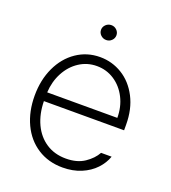

<svg xmlns="http://www.w3.org/2000/svg" viewBox="-130 -794 806 903"><g transform="rotate(20 272.5 -343.0)"><path d="M46.9 -262.7Q46.9 -341.3 76.2 -404.1Q105.5 -466.8 157.7 -502.4Q210 -538.1 275.4 -538.1Q335.4 -538.1 386.2 -507.1Q437 -476.1 467.5 -417.5Q498 -358.9 498 -280.3V-252.9H96.7Q97.7 -189 120.8 -139.4Q144 -89.8 186.3 -62Q228.5 -34.2 285.2 -34.2Q341.3 -34.2 378.2 -59.1Q415 -84 432.6 -116.2H485.4Q473.6 -82 446.3 -53Q418.9 -23.9 377.7 -6.6Q336.4 10.7 285.2 10.7Q213.9 10.7 159.7 -24.2Q105.5 -59.1 76.2 -121.3Q46.9 -183.6 46.9 -262.7ZM448.2 -296.9Q448.2 -351.6 425.5 -396.5Q402.8 -441.4 363.3 -467.3Q323.7 -493.2 275.4 -493.2Q227.1 -493.2 187.5 -467.3Q147.9 -441.4 124 -396.5Q100.1 -351.6 97.2 -296.9ZM234.4 -660.2Q234.4 -675.3 245.8 -686.3Q257.3 -697.3 273.4 -697.3Q289.1 -697.3 300.3 -686.3Q311.5 -675.3 311.5 -660.2Q311.5 -645 300.3 -634Q289.1 -623 273.4 -623Q257.3 -623 245.8 -634Q234.4 -645 234.4 -660.2Z"/></g></svg>

Font: Pretendard Std ExtraLight
Style: Regular
Weight: 200
Designer: Base glyphs from Inter by Rasmus Andersson; Hangeul glyphs from Noto Sans CJK(Source Han Sans) by Jang Soo-young and Kan
Foundry: Kil Hyung-jin
Version: Version 1.309